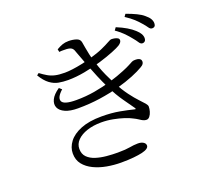

<svg xmlns="http://www.w3.org/2000/svg" viewBox="-146 -996 1291 1218"><g transform="rotate(-20 500.0 -387.0)"><path d="M857 -613Q845 -613 835.5 -628Q826 -643 810 -662Q795 -681 773.5 -703.5Q752 -726 719 -749L732 -767Q771 -751 799.5 -734Q828 -717 846 -700Q865 -683 873 -668.5Q881 -654 881 -639Q881 -627 874.5 -620Q868 -613 857 -613ZM471 52Q424 52 376.5 43.5Q329 35 289.5 16Q250 -3 226 -33Q202 -63 202 -107Q202 -148 229.5 -184.5Q257 -221 313 -243.5Q369 -266 453 -266Q521 -266 574.5 -256Q628 -246 663 -237Q673 -234 674 -236.5Q675 -239 670 -246Q655 -268 620.5 -316Q586 -364 553 -432Q534 -471 515 -516Q496 -561 477.5 -609.5Q459 -658 441 -707Q436 -725 426 -733Q416 -741 393 -743Q380 -743 367.5 -743.5Q355 -744 342 -742L338 -761Q360 -774 378.5 -780.5Q397 -787 420 -787Q447 -787 471 -779.5Q495 -772 499 -751Q502 -733 506 -710.5Q510 -688 515 -664.5Q520 -641 527 -618Q535 -593 545 -565Q555 -537 569 -506Q583 -475 600 -442Q633 -381 661.5 -343Q690 -305 712 -282Q734 -259 745.5 -245.5Q757 -232 757 -222Q757 -207 752 -189.5Q747 -172 737.5 -160Q728 -148 716 -148Q704 -148 693.5 -153Q683 -158 670 -167Q657 -176 636 -186Q618 -196 587 -206Q556 -216 517.5 -223.5Q479 -231 438 -231Q385 -231 342.5 -217Q300 -203 275.5 -178Q251 -153 251 -120Q251 -85 272 -64Q293 -43 326.5 -32.5Q360 -22 398.5 -18.5Q437 -15 473 -15Q502 -15 521.5 -16.5Q541 -18 555.5 -20.5Q570 -23 583 -24.5Q596 -26 611 -26Q634 -26 648 -17Q662 -8 662 6Q662 17 650 25.5Q638 34 614.5 39.5Q591 45 555 48.5Q519 52 471 52ZM332 -365Q279 -365 246.5 -379.5Q214 -394 203.5 -418Q193 -442 206.5 -471Q220 -500 261 -528L278 -513Q232 -472 244.5 -445Q257 -418 340 -418Q404 -418 465 -428.5Q526 -439 581 -455.5Q636 -472 679 -490Q711 -503 727.5 -512Q744 -521 753 -525.5Q762 -530 770 -530Q783 -531 793.5 -529Q804 -527 810.5 -521Q817 -515 817 -505Q817 -497 812.5 -489.5Q808 -482 794 -474Q766 -457 719.5 -438Q673 -419 613 -402.5Q553 -386 482 -375.5Q411 -365 332 -365ZM335 -555Q301 -555 271 -560.5Q241 -566 213 -586.5Q185 -607 159 -650L173 -661Q197 -643 218.5 -630.5Q240 -618 266 -612Q292 -606 331 -606Q353 -606 384 -610Q415 -614 448 -621Q481 -628 508 -636Q565 -652 599.5 -667.5Q634 -683 653 -694Q672 -705 680 -705Q691 -705 702.5 -702.5Q714 -700 722 -695Q730 -690 730 -680Q730 -673 724.5 -665.5Q719 -658 708 -651Q694 -642 654.5 -626Q615 -610 560.5 -593.5Q506 -577 447 -566Q388 -555 335 -555ZM948 -681Q935 -681 925.5 -695.5Q916 -710 899 -729Q883 -748 862.5 -767Q842 -786 807 -809L819 -826Q858 -812 887 -798Q916 -784 933 -769Q954 -752 962.5 -737Q971 -722 971 -707Q971 -694 965 -687.5Q959 -681 948 -681Z"/></g></svg>

Font: Noto Serif JP
Style: Regular
Weight: 400
Designer: Ryoko NISHIZUKA  (kana & ideographs); Frank Grießhammer (Latin, Greek & Cyrillic); Wenlong ZHANG  (bopomofo); Sandoll Co
Foundry: Adobe
Version: Version 2.003-H1;hotconv 1.1.1;makeotfexe 2.6.0